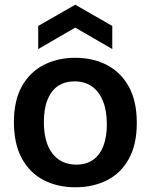

<svg xmlns="http://www.w3.org/2000/svg" viewBox="-20 -781 639 814"><path d="M300 13Q223 13 164 -18Q105 -49 72 -110.5Q39 -172 39 -263Q39 -355 73 -415.5Q107 -476 166 -506Q225 -536 299 -536Q375 -536 434 -505Q493 -474 526.5 -413Q560 -352 560 -260Q560 -168 526 -107Q492 -46 433 -16.5Q374 13 300 13ZM304 -83Q345 -83 374 -103Q403 -123 418 -161.5Q433 -200 433 -254Q433 -311 417 -351.5Q401 -392 370.5 -414Q340 -436 296 -436Q255 -436 226 -416.5Q197 -397 181.5 -358.5Q166 -320 166 -264Q166 -177 202.5 -130Q239 -83 304 -83ZM142 -573V-671L299 -761L456 -671V-573L299 -664Z"/></svg>

Font: Bricolage Grotesque 28pt SemiBold
Style: Regular
Weight: 600
Version: Version 1.001;gftools[0.9.33.dev8+g029e19f]